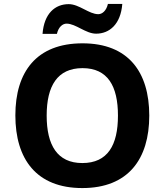

<svg xmlns="http://www.w3.org/2000/svg" viewBox="-20 -945 836 975"><path d="M196 -773H269C277 -808 298 -825 318 -825C365 -825 415 -774 468 -774C536 -774 593 -822 601 -925H528C520 -890 499 -873 479 -873C432 -873 382 -924 329 -924C260 -924 204 -877 196 -773ZM738 -358C738 -580 631 -725 399 -725C165 -725 58 -580 58 -359C58 -137 165 10 398 10C631 10 738 -137 738 -358ZM217 -358C217 -508 271 -599 399 -599C527 -599 579 -508 579 -358C579 -208 527 -117 398 -117C271 -117 217 -208 217 -358Z"/></svg>

Font: Noto Sans Lisu
Style: Bold
Weight: 700
Designer: Monotype Design Team. David Williams.
Foundry: Monotype Imaging Inc.
Version: Version 2.102